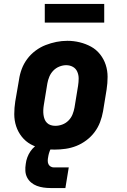

<svg xmlns="http://www.w3.org/2000/svg" viewBox="-20 -747 640 969"><path d="M256 8Q224 8 193 2Q162 -4 135.5 -18.5Q109 -33 90 -57Q71 -81 61.5 -110Q52 -139 52 -171Q52 -203 57 -235L76 -345Q80 -373 90 -399.5Q100 -426 117.5 -449.5Q135 -473 159 -491Q183 -509 210 -519.5Q237 -530 264.5 -535.5Q292 -541 320 -541Q352 -541 382.5 -533.5Q413 -526 439.5 -511.5Q466 -497 485 -473Q504 -449 513.5 -420Q523 -391 523 -359Q523 -327 518 -295L500 -185Q495 -157 485 -130.5Q475 -104 457.5 -80.5Q440 -57 416 -39Q392 -21 365.5 -10.5Q339 0 311 4Q283 8 256 8ZM259 -112Q277 -112 294.5 -118.5Q312 -125 325.5 -138.5Q339 -152 346 -169.5Q353 -187 356 -204L374 -314Q377 -333 377 -351Q377 -369 370 -385Q363 -401 348 -409.5Q333 -418 314 -418Q297 -418 279.5 -411Q262 -404 249 -390.5Q236 -377 229 -360Q222 -343 219 -326L201 -216Q199 -204 198.5 -191.5Q198 -179 199.5 -167.5Q201 -156 205 -145.5Q209 -135 217 -127Q225 -119 236 -115.5Q247 -112 259 -112ZM235 202Q217 202 199.5 199.5Q182 197 166 191Q150 185 137 174Q124 163 116.5 148Q109 133 108 115.5Q107 98 110 80Q112 63 118 47Q124 31 133.5 17Q143 3 156.5 -8.5Q170 -20 185.5 -27Q201 -34 217.5 -37Q234 -40 250 -40L244 0Q239 0 236.5 4Q234 8 232 12.5Q230 17 229 21Q228 25 226.5 29Q225 33 224.5 37.5Q224 42 223 46Q221 55 221 64.5Q221 74 224.5 81.5Q228 89 235.5 93.5Q243 98 252 98H327L310 202ZM206 -633V-727H506V-633Z"/></svg>

Font: Iosevka Slab HvExObl
Style: Regular
Weight: 900
Width: 7
Italic angle: -9°
Monospace: yes
Designer: Belleve Invis
Foundry: Belleve Invis
Version: Version 11.1.1; ttfautohint (v1.8.3)